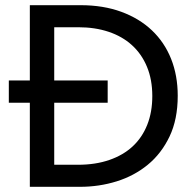

<svg xmlns="http://www.w3.org/2000/svg" viewBox="-20 -720 750 740"><path d="M14 -410H95V-700H291Q378 -700 447.5 -674.5Q517 -649 565.5 -603Q614 -557 639.5 -493Q665 -429 665 -351Q665 -260 633.5 -194Q602 -128 549.5 -85Q497 -42 429.5 -21Q362 0 289 0H95V-324H14ZM281 -85Q348 -85 401.5 -103.5Q455 -122 491.5 -156Q528 -190 547.5 -239Q567 -288 567 -350Q567 -413 546.5 -462.5Q526 -512 488.5 -546Q451 -580 398.5 -597.5Q346 -615 282 -615H189V-410H395V-324H189V-85Z"/></svg>

Font: Tilda Sans Medium
Style: Regular
Weight: 500
Designer: ParaType Ltd
Foundry: ParaType Ltd
Version: Version 1.009